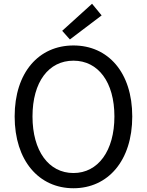

<svg xmlns="http://www.w3.org/2000/svg" viewBox="-20 -989 782 1022"><path d="M371 13C555 13 684 -134 684 -369C684 -604 555 -747 371 -747C187 -747 58 -604 58 -369C58 -134 187 13 371 13ZM371 -68C239 -68 153 -186 153 -369C153 -553 239 -666 371 -666C502 -666 589 -553 589 -369C589 -186 502 -68 371 -68ZM352 -779 521 -907 470 -969 311 -825Z"/></svg>

Font: Noto Sans Mono CJK JP Regular
Style: Regular
Weight: 400
Designer: Ryoko NISHIZUKA (kana & ideographs); Paul D. Hunt (Latin, Greek & Cyrillic); Wenlong ZHANG (bopomofo); Sandoll Communica
Foundry: Adobe Systems Incorporated
Version: Version 1.004;PS 1.004;hotconv 1.0.82;makeotf.lib2.5.63406